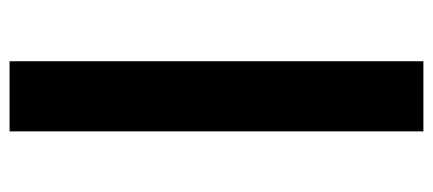

<svg xmlns="http://www.w3.org/2000/svg" viewBox="-272 -570 904 401"><g transform="rotate(90 180.5 -369.0)"><path d="M107.4 63.5V-800.8H253.9V63.5Z"/></g></svg>

Font: Berenika
Style: Bold
Weight: 700
Designer: Wojciech Kalinowski "wmk69" (wmk69@o2.pl)
Foundry: Wojciech Kalinowski "wmk69" (wmk69@o2.pl)
Version: Version 3.1.0; 2021-05-14